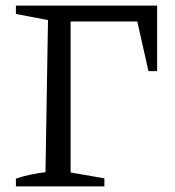

<svg xmlns="http://www.w3.org/2000/svg" viewBox="-20 -668 628 688"><path d="M37 0V-28Q64 -37 90.5 -42.5Q117 -48 143 -51L152 -596L37 -618V-648H543V-413H512L472 -591H233V-50L354 -29V0Z"/></svg>

Font: Piazzolla
Style: Regular
Weight: 400
Designer: Juan Pablo del Peral
Foundry: Huerta Tipografica
Version: Version 1.330